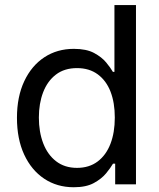

<svg xmlns="http://www.w3.org/2000/svg" viewBox="-20 -748 647 779"><path d="M279.3 11.7Q211.4 11.7 159.4 -22.9Q107.4 -57.6 78.1 -120.8Q48.8 -184.1 48.8 -270Q48.8 -355.5 78.4 -418.5Q107.9 -481.4 159.9 -515.6Q211.9 -549.8 279.8 -549.8Q330.6 -549.8 361.8 -533Q393.1 -516.1 410.9 -494.4Q428.7 -472.7 438 -456.5H444.3V-727.5H531.7V0H447.3V-84H438.5Q428.7 -66.9 410.4 -44.7Q392.1 -22.5 360.8 -5.4Q329.6 11.7 279.3 11.7ZM292.5 -66.9Q341.8 -66.9 376.2 -92.8Q410.6 -118.7 428.2 -164.6Q445.8 -210.4 445.8 -271Q445.8 -331.1 428.5 -376Q411.1 -420.9 376.7 -446.3Q342.3 -471.7 292.5 -471.7Q241.2 -471.7 206.8 -445.3Q172.4 -418.9 155 -373.5Q137.7 -328.1 137.7 -271Q137.7 -212.9 155.3 -166.7Q172.9 -120.6 207.5 -93.8Q242.2 -66.9 292.5 -66.9Z"/></svg>

Font: Inter 16pt
Style: Regular
Weight: 400
Version: Version 4.001;git-66647c0bb